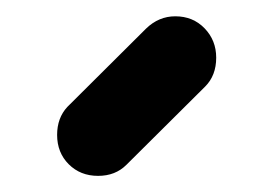

<svg xmlns="http://www.w3.org/2000/svg" viewBox="-20 -801 313 238"><path d="M234.4 -693.8 136.7 -596.7Q123 -583 101.6 -583Q79.6 -583 65.2 -597.4Q50.8 -611.8 50.8 -633.8Q50.8 -654.8 63.5 -668.5L161.1 -765.6Q176.8 -780.8 197.3 -780.8Q219.2 -780.8 233.6 -765.9Q248 -751 248 -729.5Q248 -707.5 234.4 -693.8Z"/></svg>

Font: Comfortaa
Style: Bold
Weight: 700
Designer: Johan Aakerlund
Foundry: Johan Aakerlund
Version: Version 2.001; ttfautohint (v1.4.1)